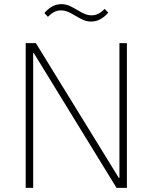

<svg xmlns="http://www.w3.org/2000/svg" viewBox="-20 -906 736 926"><path d="M143 -650H140V0H104V-698H153L553 -48H556V-698H592V0H542ZM419 -802Q400 -802 382.5 -809.5Q365 -817 342 -831Q319 -845 304 -850.5Q289 -856 275 -856Q257 -856 242 -848.5Q227 -841 211 -825L194 -843Q211 -863 231.5 -874.5Q252 -886 277 -886Q296 -886 313.5 -878.5Q331 -871 354 -857Q377 -843 392 -837.5Q407 -832 421 -832Q439 -832 454 -839.5Q469 -847 485 -863L502 -845Q485 -825 464.5 -813.5Q444 -802 419 -802Z"/></svg>

Font: IBM Plex Sans Hebrew ExtLt
Style: Regular
Weight: 200
Designer: Mike Abbink, Paul van der Laan, Pieter van Rosmalen, Yanek Iontef
Foundry: Bold Monday
Version: Version 1.3